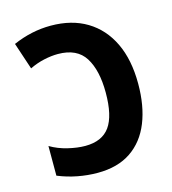

<svg xmlns="http://www.w3.org/2000/svg" viewBox="-109 -814 819 913"><g transform="rotate(-15 300.0 -357.0)"><path d="M260 10Q211 10 161.5 0.5Q112 -9 66 -28V-174Q105 -151 151.5 -140Q198 -129 236 -129Q319 -129 357 -182Q395 -235 395 -349Q395 -459 355.5 -522Q316 -585 222 -585Q190 -585 153.5 -577Q117 -569 82 -552L38 -684Q129 -724 224 -724Q327 -724 401 -679.5Q475 -635 515 -551.5Q555 -468 555 -350Q555 -241 522.5 -160Q490 -79 424.5 -34.5Q359 10 260 10Z"/></g></svg>

Font: Noto Sans Mono ExtraBold
Style: Regular
Weight: 800
Designer: Monotype Design Team
Foundry: Monotype Imaging Inc.
Version: Version 2.014